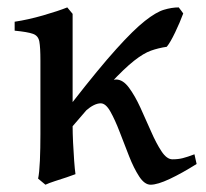

<svg xmlns="http://www.w3.org/2000/svg" viewBox="-20 -489 562 524"><path d="M467.8 -468.8Q470.7 -465.3 475.8 -458.3Q481 -451.2 480 -452.1Q471.2 -428.2 458 -400.6Q444.8 -373 435.1 -361.3Q412.1 -357.9 392.1 -350.8Q372.1 -343.8 345.9 -323.2Q319.8 -302.7 280.3 -260.5Q240.7 -218.3 178.2 -144.5Q178.2 -126 179.4 -100.1Q180.7 -74.2 182.4 -50.3Q184.1 -26.4 186 -13.7Q177.7 -10.3 161.9 -5.1Q146 0 129.6 5.4Q113.3 10.7 104 15.1L84 -1.5Q87.4 -17.1 88.9 -50.5Q90.3 -84 90.3 -123Q90.3 -171.9 90.3 -226.6Q90.3 -281.2 90.3 -323.7Q90.3 -359.4 87.4 -375.5Q84.5 -391.6 69.8 -396.7Q55.2 -401.9 20 -405.3V-429.7Q56.2 -435.1 97.7 -447Q139.2 -459 163.6 -468.8L178.2 -451.2Q178.2 -451.2 178.2 -429.9Q178.2 -408.7 178.2 -376.7Q178.2 -344.7 178.2 -310.3Q178.2 -275.9 178.2 -248.5Q178.2 -221.2 178.2 -210.4Q250 -302.7 297.4 -355.2Q344.7 -407.7 375.5 -431.9Q406.2 -456.1 427.5 -462.4Q448.7 -468.8 467.8 -468.8ZM516.6 -41.5Q477.1 -16.6 443.4 -0.7Q409.7 15.1 391.1 15.1Q374.5 15.1 359.9 -7.3Q345.2 -29.8 332.3 -62.7Q319.3 -95.7 306.6 -128.9Q293.9 -162.1 281.2 -184.6Q268.6 -207 254.9 -207Q237.3 -207 214.1 -186.8Q190.9 -166.5 172.1 -139.2Q153.3 -111.8 148.4 -89.8Q148.4 -89.8 139.9 -91.1Q131.3 -92.3 125 -101.1Q146.5 -162.1 173.3 -196.8Q200.2 -231.4 225.8 -247.3Q251.5 -263.2 270.8 -267.6Q290 -272 296.9 -272Q315.4 -272 331.8 -250Q348.1 -228 363 -195.6Q377.9 -163.1 392.1 -130.6Q406.2 -98.1 420.7 -76.2Q435.1 -54.2 450.7 -54.2Q466.3 -54.2 478.8 -57.4Q491.2 -60.5 510.7 -67.9Q511.7 -62.5 513.7 -54.4Q515.6 -46.4 516.6 -41.5Z"/></svg>

Font: Gentium Book Plus
Style: Regular
Weight: 400
Designer: Victor Gaultney, Annie Olsen, Iska Routamaa, Becca Hirsbrunner
Foundry: SIL International
Version: Version 6.101